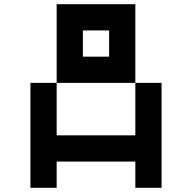

<svg xmlns="http://www.w3.org/2000/svg" viewBox="-20 -895 915 915"><path d="M250 -875H625V-500H250ZM625 -500H750V0H625V-125H250V0H125V-500H250V-250H625ZM375 -750V-625H500V-750Z"/></svg>

Font: Dogica Pixel
Style: Regular
Weight: 400
Designer: Roberto Mocci
Version: Version 001.000